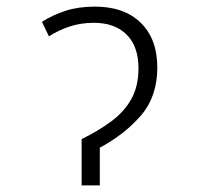

<svg xmlns="http://www.w3.org/2000/svg" viewBox="-20 -561 603 581"><path d="M227 -140Q278 -165 317 -194Q356 -223 377.5 -261.5Q399 -300 399 -354Q399 -421 363 -456.5Q327 -492 264 -492Q224 -492 190 -480.5Q156 -469 128 -451L107 -495Q140 -516 179 -528.5Q218 -541 267 -541Q356 -541 406 -492Q456 -443 456 -357Q456 -269 407 -212Q358 -155 282 -114V0H227Z"/></svg>

Font: Noto Sans Mono SemiCondensed Light
Style: Regular
Weight: 300
Width: 4
Designer: Monotype Design Team
Foundry: Monotype Imaging Inc.
Version: Version 2.014; ttfautohint (v1.8.4.7-5d5b)